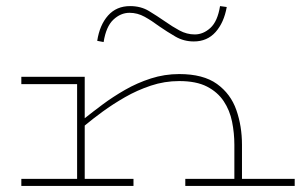

<svg xmlns="http://www.w3.org/2000/svg" viewBox="-20 -609 1000 630"><path d="M724 -586Q715 -535 687.5 -504Q660 -473 616 -473Q583 -473 555.5 -489Q528 -505 502 -523Q478 -541 454.5 -554Q431 -567 405 -567Q376 -567 352 -544.5Q328 -522 320 -471L299 -475Q307 -527 334.5 -558Q362 -589 407 -589Q442 -589 468.5 -573Q495 -557 521 -539Q545 -522 569 -509Q593 -496 619 -496Q647 -496 670.5 -517.5Q694 -539 702 -589ZM418 1H50V-22H233V-333H50V-357H258V-221Q283 -241 316.5 -266Q350 -291 390 -314Q430 -337 475 -351.5Q520 -366 568 -366Q647 -366 692 -333.5Q737 -301 755.5 -248Q774 -195 774 -134V-22H947V1H588V-22H749V-134Q749 -172 741.5 -209.5Q734 -247 714 -277Q694 -307 659 -325Q624 -343 568 -343Q520 -343 475 -328Q430 -313 390 -290Q350 -267 316.5 -242.5Q283 -218 258 -197V-22H418Z"/></svg>

Font: BhuTuka Expanded One
Style: Regular
Weight: 400
Designer: Erin McLaughlin
Version: Version 1.000; ttfautohint (v1.8.3)